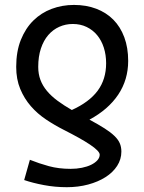

<svg xmlns="http://www.w3.org/2000/svg" viewBox="-20 -528 592 787"><path d="M136.7 -253.9Q136.7 -224.6 145.8 -200.4Q154.8 -176.3 172.4 -155.3Q189.9 -134.3 215.6 -115.2Q241.2 -96.2 274.4 -77.1Q345.7 -109.4 380.4 -156.2Q415 -203.1 415 -268.6Q415 -303.2 405.5 -332.8Q396 -362.3 378.2 -383.8Q360.4 -405.3 335 -417.5Q309.6 -429.7 278.3 -429.7Q249 -429.7 223.1 -418.2Q197.3 -406.7 178 -384.5Q158.7 -362.3 147.7 -329.3Q136.7 -296.4 136.7 -253.9ZM102.5 127Q140.1 142.1 180.4 153.1Q220.7 164.1 269.5 164.1Q293.9 164.1 315.7 159.7Q337.4 155.3 353.5 147.5Q369.6 139.6 379.2 128.9Q388.7 118.2 388.7 106Q388.7 98.6 378.4 88.1Q368.2 77.6 348.9 64.7Q329.6 51.8 302.5 36.6Q275.4 21.5 241.7 4.4Q204.1 -14.6 168.9 -38.1Q133.8 -61.5 106.7 -92.5Q79.6 -123.5 63 -163.3Q46.4 -203.1 46.4 -253.9Q46.4 -316.9 65.4 -364.5Q84.5 -412.1 116.7 -443.8Q148.9 -475.6 191.9 -491.7Q234.9 -507.8 283.2 -507.8Q333.5 -507.8 374.5 -492.2Q415.5 -476.6 444.6 -447.3Q473.6 -418 489.5 -375.2Q505.4 -332.5 505.4 -278.3Q505.4 -201.2 464.6 -140.1Q423.8 -79.1 346.7 -37.6Q383.8 -17.6 408.7 -1.7Q433.6 14.2 449 29.1Q464.4 43.9 470.9 59.1Q477.5 74.2 477.5 93.3Q477.5 125 460.2 151.9Q442.9 178.7 412.6 198Q382.3 217.3 341.6 228.3Q300.8 239.3 253.9 239.3Q205.6 239.3 160.2 230.7Q114.7 222.2 79.1 210Z"/></svg>

Font: Andika
Style: Regular
Weight: 400
Designer: Victor Gaultney, Annie Olsen, Julie Remington, Don Collingsworth, Eric Hays
Foundry: SIL International
Version: Version 1.001